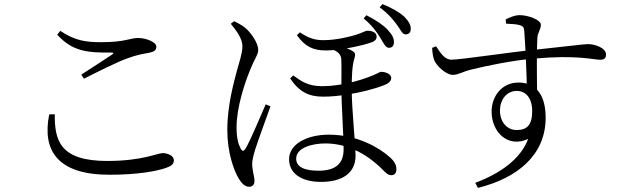

<svg xmlns="http://www.w3.org/2000/svg" viewBox="-20 -852 3040 937"><path d="M514.1 0.8C653.4 0.8 742.1 -16.5 788.4 -32C818.1 -42.3 828.5 -51.6 828.5 -70.1C828.5 -91.5 798.9 -104.8 774.1 -104.8C746.9 -104.8 676.3 -66.5 503.3 -66.5C271.9 -66.5 246.4 -166.9 247.2 -294.4L220.2 -293.6C185 -118.4 259.8 0.8 514.1 0.8ZM376.8 -487.9 389.6 -467.8C458.5 -502.7 550.5 -548.9 600.5 -566.8C650.2 -585.5 680.4 -589.3 708.1 -594.5C732.7 -599.4 743 -607.3 743 -624.5C743 -647.6 690.9 -666.7 653.7 -666.7C614.9 -666.7 591.9 -646.1 473.4 -646.1C394.6 -646.1 345.4 -654.6 274 -701.4L259.3 -682.8C332.6 -601.9 404.9 -594 521.6 -595.7C535.8 -595.5 536.8 -592.5 526.4 -585.3C489.6 -560.7 427.2 -520.3 376.8 -487.9Z M1546.6 35.7C1650 35.7 1715.1 -7.1 1715.1 -91.9C1715.1 -150.1 1696.4 -317.1 1696.4 -418.6C1696.4 -478.7 1698.4 -531.5 1709.6 -567.4C1715.4 -585.6 1713.8 -594.5 1701.7 -602.1C1681.8 -615.3 1655.2 -622.4 1624.1 -627.7L1592.1 -613.7C1611.9 -607.9 1644 -595.8 1645.4 -563.3C1647.3 -535.6 1646 -474 1646 -423.6C1646 -344.6 1656.9 -189.6 1656.9 -123.8C1656.9 -55.3 1620.2 -18.9 1534.2 -18.9C1463 -18.9 1425.4 -38.5 1425.4 -77.6C1425.4 -132.2 1505.7 -152 1567.7 -152C1661.2 -152 1759.2 -113.3 1849.3 -22.1C1862.8 -8.1 1874.5 3 1889.6 3C1906.8 3 1914.6 -8.9 1914.6 -26.3C1914.6 -49.6 1901.5 -69.2 1877.9 -88.6C1833.1 -128.1 1727.1 -194.8 1585.4 -194.8C1476.7 -194.8 1390.8 -148.5 1390.8 -75.1C1390.8 -1.4 1457.1 35.7 1546.6 35.7ZM1195.7 59.4C1212.6 59.4 1221.9 47.8 1221.9 31.2C1221.9 9.1 1210.7 -20.4 1210.7 -51.9C1210.7 -69.3 1216.3 -92.7 1225.6 -123.1C1238.4 -164.3 1280.5 -277.3 1299.9 -332.9L1276.8 -342.9C1253.9 -290.9 1198.3 -157.8 1177.7 -125.8C1169.5 -112.6 1160.9 -113.8 1154.5 -126.9C1142.9 -148.9 1134.4 -177.7 1134.4 -231.1C1134.4 -328.8 1175.5 -448.1 1196.5 -500.5C1221.4 -564.8 1240.3 -584.5 1240.3 -608.6C1240.3 -641 1206.1 -691.8 1176.2 -716.6C1158.3 -730.5 1139.8 -740.5 1122.6 -748.7L1106.3 -735.9C1131.8 -704.6 1163.1 -664.8 1163.1 -626.3C1163.1 -592.2 1146 -542.8 1136.6 -508.6C1123.2 -456.4 1089.3 -341.1 1089.3 -217.9C1089.3 -107.3 1121.3 -18.9 1146.3 21.6C1162.3 46.9 1177.6 59.4 1195.7 59.4ZM1556.2 -380.3C1597.3 -380.3 1632.9 -384.1 1675.7 -390.8C1735.8 -399.8 1809.3 -418 1856.6 -437.2C1880.4 -446.9 1889.2 -458.7 1889.2 -471.3C1889.2 -494.2 1855 -501.7 1839.6 -501.7C1834.2 -501.7 1825.3 -494.8 1798.4 -483.5C1769 -471.5 1724 -455.9 1674 -445.3C1646.8 -439.8 1603.1 -431.4 1553.4 -431.4C1482.6 -431.4 1451.9 -454.6 1411 -483.8L1396 -469.5C1440.7 -402.1 1489.2 -380.3 1556.2 -380.3ZM1570.2 -605.8C1643.6 -605.8 1759.3 -631.4 1799.2 -647.7C1811.2 -652.7 1818.1 -661.9 1818.1 -672.7C1818.1 -692.3 1798.2 -702.1 1773.2 -702.1C1762.9 -702.1 1751.8 -693.4 1716.7 -682C1687.3 -673.2 1622.7 -656 1557.2 -656C1513.3 -656 1483.2 -667.8 1443.5 -694.2L1429 -680.1C1468.3 -624.9 1508 -605.8 1570.2 -605.8ZM1876.5 -618.8C1890.4 -618 1901.5 -625.3 1902.3 -643.4C1903.7 -663.8 1895.3 -681.4 1872.6 -705.9C1850.1 -730.2 1816.1 -753.2 1768.4 -777.6L1754.5 -762.1C1795.8 -727.6 1815.9 -699.5 1833.5 -671.4C1851.1 -643.5 1860.5 -619.6 1876.5 -618.8ZM1958.5 -684.2C1973.3 -683.5 1983.7 -692.2 1984.5 -708.9C1986.1 -727.8 1975.7 -747.7 1952.1 -771.6C1927.2 -793.4 1896.1 -811.3 1846.7 -832L1833 -816.5C1875.2 -784.2 1894.6 -761 1914.9 -734C1934.3 -708.9 1942.3 -685 1958.5 -684.2Z M2299.3 40.3 2312.4 65C2505.1 16.9 2642.9 -95 2642.9 -277.8C2642.9 -379.8 2602.5 -449.2 2510.1 -449.2C2428.1 -449.2 2379.1 -380.8 2379.1 -307.7C2379.1 -206.1 2459.4 -128.6 2557.4 -173.9C2520.6 -75.5 2420.7 -5.1 2299.3 40.3ZM2501.2 -217.4C2455.2 -217.4 2419.9 -255.6 2419.9 -312.8C2419.9 -364.2 2451.5 -408.3 2502.1 -408.3C2544.9 -408.3 2577.2 -374.8 2577.2 -309.9C2577.2 -241.3 2551.2 -217.4 2501.2 -217.4ZM2190.1 -486.5C2216.5 -486.5 2235.9 -501.8 2280.9 -512.8C2350.2 -529.8 2477.1 -556.8 2584.7 -565.9C2796.7 -585.1 2875.8 -560.4 2908.8 -560.4C2928.3 -560.4 2937.5 -567.5 2937.5 -585.8C2937.5 -617.7 2884.8 -636.7 2850.2 -636.7C2828.3 -636.7 2760.2 -627 2580 -608.1C2473.5 -597.8 2224.4 -560.4 2183.4 -560.8C2149.2 -561 2130.4 -592.9 2108.2 -626.1L2088.9 -618.5C2090 -598.7 2092.2 -575.8 2099 -558.7C2110 -530.8 2156.6 -486.5 2190.1 -486.5ZM2551 -423.1 2601.9 -374.3C2599.5 -472.2 2599 -619.9 2602.4 -666.9C2603.8 -692.5 2619.5 -707.8 2619.5 -731.3C2619.5 -755.6 2556.7 -778.1 2516.2 -778.1C2490.2 -778.1 2465.7 -766.1 2447.6 -757L2450.1 -736.5C2479.5 -735.3 2501.3 -733.8 2516.2 -729.5C2532.2 -724.7 2537.2 -719.3 2538.6 -699.3C2544.3 -623.7 2550.8 -476 2551 -423.1Z"/></svg>

Font: Source Han Serif CN VF
Style: Regular
Weight: 250
Designer: Ryoko NISHIZUKA 西塚涼子 (kana & ideographs); Frank Grießhammer (Latin, Greek & Cyrillic); Wenlong ZHANG 张文龙 (bopomofo); San
Foundry: Adobe
Version: Version 2.002;hotconv 1.1.0;makeotfexe 2.6.0